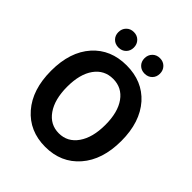

<svg xmlns="http://www.w3.org/2000/svg" viewBox="-255 -1105 1279 1279"><g transform="rotate(45 385.0 -465.5)"><path d="M146 -654Q236 -754 385 -754Q534 -754 624 -654Q716 -550 716 -372.5Q716 -195 625 -90.5Q534 14 385 14Q236 14 145 -90.5Q54 -195 54 -373Q54 -551 146 -654ZM254 -184Q303 -114 385 -114Q467 -114 516 -184Q565 -254 565 -373Q565 -492 516.5 -559.5Q468 -627 385 -627Q302 -627 253.5 -559.5Q205 -492 205 -373Q205 -254 254 -184ZM262 -799Q230 -799 209.5 -819.5Q189 -840 189 -871.5Q189 -903 209.5 -924Q230 -945 262 -945Q294 -945 314.5 -924Q335 -903 335 -871.5Q335 -840 314.5 -819.5Q294 -799 262 -799ZM508 -799Q476 -799 455.5 -819.5Q435 -840 435 -871.5Q435 -903 455.5 -924Q476 -945 508 -945Q540 -945 560.5 -924Q581 -903 581 -871.5Q581 -840 560.5 -819.5Q540 -799 508 -799Z"/></g></svg>

Font: Resource Han Rounded JP
Style: Bold
Weight: 700
Designer: Cyano Hao (round all glyphs); Ryoko NISHIZUKA 西塚涼子 (kana, bopomofo & ideographs); Paul D. Hunt (Latin, Greek & Cyrillic)
Foundry: Cyano Hao
Version: 0.990